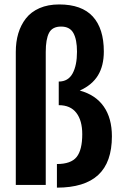

<svg xmlns="http://www.w3.org/2000/svg" viewBox="-20 -841 569 873"><path d="M238.8 12.2V-95.2Q302.7 -95.2 328.4 -127.2Q354 -159.2 354 -231Q354 -293 327.1 -327.9Q300.3 -362.8 247.1 -362.8V-470.2Q290 -470.2 310.1 -507.1Q330.1 -543.9 330.1 -606Q330.1 -661.1 313.7 -690.7Q297.4 -720.2 257.8 -720.2Q217.8 -720.2 202.9 -691.4Q188 -662.6 188 -605V0H51.8V-605Q51.8 -650.9 63.2 -689.2Q74.7 -727.5 97.9 -757.3Q121.1 -787.1 159.7 -804Q198.2 -820.8 249 -820.8Q351.6 -820.8 401.9 -765.9Q452.1 -710.9 452.1 -606.9Q452.1 -542 425.5 -498.3Q398.9 -454.6 342.8 -429.2Q414.6 -409.7 451.7 -356.7Q488.8 -303.7 488.8 -221.2Q488.8 -103 426.5 -45.4Q364.3 12.2 238.8 12.2Z"/></svg>

Font: Oswald Medium
Style: Regular
Weight: 500
Designer: Vernon Adams
Foundry: Vernon Adams
Version: Version 4.103